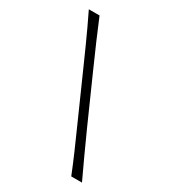

<svg xmlns="http://www.w3.org/2000/svg" viewBox="-180 -824 815 916"><g transform="rotate(30 227.5 -366.0)"><path d="M360.8 0H419.9Q393.1 -57.1 368.2 -110.8Q343.3 -164.6 312 -234.4L198.7 -489.3Q166.5 -562 142.3 -617.7Q118.2 -673.3 93.8 -732.4H34.7Q54.2 -692.9 71.5 -655.5Q88.9 -618.2 107.2 -577.6Q125.5 -537.1 147.5 -487.3L259.8 -234.4Q291 -164.6 314.5 -110.8Q337.9 -57.1 360.8 0Z"/></g></svg>

Font: Pinar FD VF
Style: Regular
Weight: 300
Designer: Amin Abedi
Version: Version 2.000